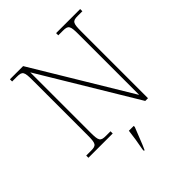

<svg xmlns="http://www.w3.org/2000/svg" viewBox="-252 -864 1235 1235"><g transform="rotate(-45 365.5 -246.5)"><path d="M50 0H271V-20H230C180 -20 174 -31 174 -108V-653L567 0H592V-606C592 -683 598 -694 648 -694H689V-714H470V-694H511C561 -694 567 -683 567 -606V-55L170 -714H50V-694H93C143 -694 149 -683 149 -606V-108C149 -31 143 -20 93 -20H50ZM334 208V221H340C359 182 383 113 401 71V61H357C352 105 344 158 334 208Z"/></g></svg>

Font: Noto Serif Georgian Thin
Style: Regular
Weight: 100
Designer: Monotype Design Team, Akaki Razmadze
Foundry: Google LLC
Version: Version 2.003